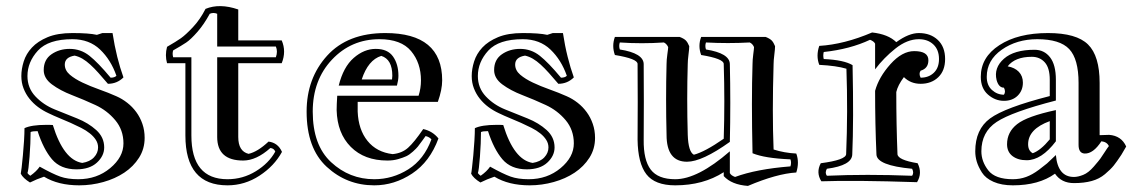

<svg xmlns="http://www.w3.org/2000/svg" viewBox="-20 -572 3714 628"><path d="M124 5.9Q100.6 13.7 78.1 24.9Q55.2 10.7 47.9 -3.9Q48.8 -6.8 50.8 -23.9Q52.7 -41 54.9 -64Q57.1 -86.9 58.6 -111.3Q60.1 -135.7 60.1 -152.8Q83 -163.6 130.9 -163.6Q136.2 -163.6 141.6 -163.6Q147 -163.6 152.8 -163.1Q188 -48.8 249 -39.1Q273.9 -43 287.4 -57.4Q300.8 -71.8 300.8 -89.8Q300.8 -103 293.5 -114.5Q286.1 -126 273.9 -135.7Q261.7 -145.5 245.4 -153.8Q229 -162.1 210.9 -170.2Q192.9 -178.2 174.3 -185.8Q155.8 -193.4 138.7 -201.7Q120.6 -210 104.5 -221.9Q88.4 -233.9 76.2 -249.3Q64 -264.6 56.9 -283.2Q49.8 -301.8 49.8 -323.2Q49.8 -346.2 57.6 -371.1Q65.4 -396 84.5 -416.5Q103.5 -437 135.7 -450.4Q168 -463.9 216.8 -463.9Q271 -463.9 296.9 -458L314.9 -463.9H348.1Q354.5 -422.4 363.5 -386.2Q372.6 -350.1 383.8 -318.8Q362.8 -297.9 333 -297.9Q316.4 -317.4 302.2 -333.3Q288.1 -349.1 275.1 -360.8Q262.2 -372.6 249.8 -379.9Q237.3 -387.2 224.1 -390.1Q191.9 -384.8 191.9 -360.8Q191.9 -341.8 208.5 -327.6Q225.1 -313.5 250 -301.8Q274.9 -290 304.4 -279.5Q334 -269 360.4 -257.3Q379.4 -249 396.2 -235.8Q413.1 -222.7 425.8 -205.3Q438.5 -188 445.8 -166.7Q453.1 -145.5 453.1 -121.1Q453.1 -85 434.8 -56.2Q416.5 -27.3 386.5 -7.3Q356.4 12.7 317.9 23.4Q279.3 34.2 239.3 34.2Q170.4 34.2 124 5.9ZM235.8 14.2Q296.9 14.2 340.3 -22Q383.8 -58.1 383.8 -103Q383.8 -147 356.9 -179Q330.1 -210.9 292 -228.5Q253.9 -246.1 215.3 -261Q176.8 -275.9 149.9 -295.9Q123 -315.9 123 -342.8Q123 -377 148.4 -394.5Q173.8 -412.1 208 -412.1Q244.1 -412.1 272.5 -389.6Q300.8 -367.2 341.8 -317.9Q355 -317.9 360.8 -324.2Q342.8 -376 307.4 -409.9Q272 -443.8 216.8 -443.8Q138.2 -443.8 104 -406.5Q69.8 -369.1 69.8 -323.2Q69.8 -284.2 95.9 -256.6Q122.1 -229 158.9 -214.1Q195.8 -199.2 232.4 -184.6Q269 -169.9 294.9 -146.5Q320.8 -123 320.8 -89.8Q320.8 -62 296.9 -40Q272.9 -18.1 230 -18.1Q178.2 -18.1 150.1 -51Q122.1 -84 103 -143.1Q85.9 -143.1 80.1 -140.1Q80.1 -105 76.7 -59.6Q73.2 -14.2 69.8 -5.9Q73.2 -1 79.1 2.9Q99.1 -11.2 109.9 -26.9Q152.8 -2.9 177 5.6Q201.2 14.2 235.8 14.2Z M690.4 -384.8H882.3Q889.2 -403.8 882.3 -419.9H690.4V-526.9Q678.2 -532.2 666 -526.9Q647.9 -493.2 626 -468Q604 -442.9 589.1 -432.9Q574.2 -422.9 546.4 -407.2Q543 -397 546.4 -384.8H606V-128.9Q606 14.2 724.1 14.2Q774.4 14.2 816.9 -12Q859.4 -38.1 880.4 -76.2Q876 -86.9 864.3 -87.9Q818.4 -46.9 775.4 -46.9Q690.4 -46.9 690.4 -124ZM858.4 -108.9Q889.2 -105 902.3 -75.2Q877 -28.8 828.6 2.7Q780.3 34.2 724.1 34.2Q586.4 34.2 586.4 -128.9V-365.2H526.4Q519 -391.1 526.4 -418.9Q556.2 -436 571.8 -447Q587.4 -458 610.8 -482.9Q634.3 -507.8 652.3 -543Q698.2 -562 759.3 -541V-439.9H901.4Q917 -403.8 901.4 -365.2H759.3V-124Q759.3 -77.1 793 -68.8Q822.3 -75.2 858.4 -108.9Z M1209 -412.1Q1248 -412.1 1265.6 -387Q1283.2 -361.8 1283.2 -324.2Q1283.2 -310.1 1278.3 -292H1087.9Q1103 -353 1137 -382.6Q1170.9 -412.1 1209 -412.1ZM1083 -258.8H1349.1Q1356.9 -283.2 1356.9 -309.1Q1356.9 -366.2 1324.5 -405Q1292 -443.8 1221.2 -443.8Q1128.9 -443.8 1065.9 -377Q1002.9 -310.1 1002.9 -207Q1002.9 -97.2 1063 -41.5Q1123 14.2 1204.1 14.2Q1264.2 14.2 1315.7 -18.3Q1367.2 -50.8 1391.1 -116.2Q1384.3 -124 1372.1 -127Q1370.1 -124 1360.6 -111.1Q1351.1 -98.1 1346.7 -92.5Q1342.3 -86.9 1330.8 -76.4Q1319.3 -65.9 1308.8 -61Q1298.3 -56.2 1282.2 -51.5Q1266.1 -46.9 1247.1 -46.9Q1171.9 -46.9 1127.4 -91.6Q1083 -136.2 1081.1 -211.9Q1081.1 -229 1083 -258.8ZM1364.3 -149.9Q1395 -143.1 1414.1 -119.1Q1386.2 -43 1328.1 -4.4Q1270 34.2 1204.1 34.2Q1114.3 34.2 1048.6 -26.4Q982.9 -86.9 982.9 -207Q982.9 -315.9 1050 -389.9Q1117.2 -463.9 1240.2 -463.9Q1426.3 -463.9 1426.3 -309.1Q1426.3 -278.8 1412.1 -238.8H1149.9V-207Q1152.3 -147.9 1182.1 -111.1Q1211.9 -74.2 1264.2 -67.9Q1294.9 -70.8 1314.9 -88.9Q1335 -106.9 1364.3 -149.9ZM1263.2 -324.2Q1263.2 -377.9 1227.1 -389.2Q1184.1 -376 1163.1 -312H1262.2Q1262.2 -314 1262.7 -317.9Q1263.2 -321.8 1263.2 -324.2Z M1597.2 5.9Q1573.7 13.7 1551.3 24.9Q1528.3 10.7 1521 -3.9Q1522 -6.8 1523.9 -23.9Q1525.9 -41 1528.1 -64Q1530.3 -86.9 1531.7 -111.3Q1533.2 -135.7 1533.2 -152.8Q1556.2 -163.6 1604 -163.6Q1609.4 -163.6 1614.7 -163.6Q1620.1 -163.6 1626 -163.1Q1661.1 -48.8 1722.2 -39.1Q1747.1 -43 1760.5 -57.4Q1773.9 -71.8 1773.9 -89.8Q1773.9 -103 1766.6 -114.5Q1759.3 -126 1747.1 -135.7Q1734.9 -145.5 1718.5 -153.8Q1702.1 -162.1 1684.1 -170.2Q1666 -178.2 1647.5 -185.8Q1628.9 -193.4 1611.8 -201.7Q1593.8 -210 1577.6 -221.9Q1561.5 -233.9 1549.3 -249.3Q1537.1 -264.6 1530 -283.2Q1522.9 -301.8 1522.9 -323.2Q1522.9 -346.2 1530.8 -371.1Q1538.6 -396 1557.6 -416.5Q1576.7 -437 1608.9 -450.4Q1641.1 -463.9 1689.9 -463.9Q1744.1 -463.9 1770 -458L1788.1 -463.9H1821.3Q1827.6 -422.4 1836.7 -386.2Q1845.7 -350.1 1856.9 -318.8Q1835.9 -297.9 1806.2 -297.9Q1789.6 -317.4 1775.4 -333.3Q1761.2 -349.1 1748.3 -360.8Q1735.4 -372.6 1722.9 -379.9Q1710.4 -387.2 1697.3 -390.1Q1665 -384.8 1665 -360.8Q1665 -341.8 1681.6 -327.6Q1698.2 -313.5 1723.1 -301.8Q1748 -290 1777.6 -279.5Q1807.1 -269 1833.5 -257.3Q1852.5 -249 1869.4 -235.8Q1886.2 -222.7 1898.9 -205.3Q1911.6 -188 1918.9 -166.7Q1926.3 -145.5 1926.3 -121.1Q1926.3 -85 1908 -56.2Q1889.6 -27.3 1859.6 -7.3Q1829.6 12.7 1791 23.4Q1752.4 34.2 1712.4 34.2Q1643.6 34.2 1597.2 5.9ZM1709 14.2Q1770 14.2 1813.5 -22Q1856.9 -58.1 1856.9 -103Q1856.9 -147 1830.1 -179Q1803.2 -210.9 1765.1 -228.5Q1727.1 -246.1 1688.5 -261Q1649.9 -275.9 1623 -295.9Q1596.2 -315.9 1596.2 -342.8Q1596.2 -377 1621.6 -394.5Q1647 -412.1 1681.2 -412.1Q1717.3 -412.1 1745.6 -389.6Q1773.9 -367.2 1814.9 -317.9Q1828.1 -317.9 1834 -324.2Q1815.9 -376 1780.5 -409.9Q1745.1 -443.8 1689.9 -443.8Q1611.3 -443.8 1577.1 -406.5Q1543 -369.1 1543 -323.2Q1543 -284.2 1569.1 -256.6Q1595.2 -229 1632.1 -214.1Q1668.9 -199.2 1705.6 -184.6Q1742.2 -169.9 1768.1 -146.5Q1793.9 -123 1793.9 -89.8Q1793.9 -62 1770 -40Q1746.1 -18.1 1703.1 -18.1Q1651.4 -18.1 1623.3 -51Q1595.2 -84 1576.2 -143.1Q1559.1 -143.1 1553.2 -140.1Q1553.2 -105 1549.8 -59.6Q1546.4 -14.2 1543 -5.9Q1546.4 -1 1552.2 2.9Q1572.3 -11.2 1583 -26.9Q1626 -2.9 1650.1 5.6Q1674.3 14.2 1709 14.2Z M2347.2 -118.2Q2351.1 -240.2 2347.2 -362.8Q2347.2 -379.9 2273.4 -392.1Q2262.2 -421.9 2273.4 -451.2H2484.4Q2498 -445.8 2504.2 -439.5Q2510.3 -433.1 2515.1 -420.9Q2515.1 -412.1 2512.7 -393.1Q2510.3 -374 2510.3 -362.8Q2505.4 -202.1 2510.3 -83Q2545.4 -71.8 2584.5 -69.8Q2595.2 -41 2584.5 -7.8Q2520.5 -3.9 2426.3 36.1Q2373 32.2 2347.2 3.9V-8.8Q2280.3 34.2 2188.5 34.2Q2122.1 34.2 2094.2 -2Q2066.4 -38.1 2065.4 -115.2Q2066.4 -237.8 2065.4 -362.8Q2065.4 -379.9 1991.2 -392.1Q1980.5 -421.9 1991.2 -451.2H2203.1Q2217.3 -445.8 2223.4 -439.5Q2229.5 -433.1 2234.4 -420.9Q2234.4 -412.1 2231.9 -393.1Q2229.5 -374 2229.5 -362.8Q2226.1 -249 2229.5 -130.9Q2231.4 -75.2 2249.5 -65.9Q2285.2 -75.2 2347.2 -118.2ZM2367.2 -362.8Q2370.1 -235.8 2367.2 -107.9Q2276.4 -43 2227.1 -43Q2160.2 -43 2160.2 -130.9Q2157.2 -249 2160.2 -362.8Q2160.2 -376 2162.8 -394.5Q2165.5 -413.1 2165.5 -418Q2160.2 -429.2 2151.4 -433.1Q2079.1 -428.2 2007.3 -433.1Q2003.4 -421.9 2007.3 -410.2Q2084.5 -397.9 2085.4 -362.8Q2086.4 -238.8 2085.4 -115.2Q2084.5 -48.8 2108.4 -17.3Q2132.3 14.2 2188.5 14.2Q2262.2 14.2 2367.2 -77.1V-5.9Q2371.1 2 2384.3 6.8Q2454.1 -19 2565.4 -27.8Q2569.3 -40 2565.4 -50.8Q2481.4 -54.2 2441.4 -70.8Q2437.5 -245.1 2441.4 -362.8Q2441.4 -376 2443.8 -394.5Q2446.3 -413.1 2446.3 -418Q2441.4 -429.2 2432.1 -433.1Q2361.3 -429.2 2289.1 -433.1Q2285.2 -421.9 2289.1 -410.2Q2366.2 -397.9 2367.2 -362.8Z M2842.3 -274.9Q2854.5 -319.8 2892.6 -362.3Q2930.7 -404.8 2970.2 -404.8Q3016.6 -404.8 3016.6 -375Q3016.6 -348.1 2991.2 -340.8Q2984.4 -331.1 2991.2 -317.9Q3017.6 -317.9 3034.4 -334Q3051.3 -350.1 3051.3 -378.9Q3051.3 -409.2 3033 -426.5Q3014.6 -443.8 2985.4 -443.8Q2947.3 -443.8 2908.9 -413.3Q2870.6 -382.8 2842.3 -345.2V-429.2Q2838.4 -437 2825.7 -441.9Q2760.3 -411.1 2674.3 -401.9Q2671.4 -390.1 2674.3 -378.9Q2740.2 -376 2768.6 -358.9Q2772.5 -176.8 2767.6 -66.9Q2766.6 -30.8 2684.6 -20Q2677.2 -6.8 2684.6 2.9Q2812.5 -2.9 2963.4 2.9Q2970.2 -6.8 2963.4 -20Q2847.7 -30.8 2846.7 -66.9Q2842.3 -166 2842.3 -274.9ZM2915.5 -67.9Q2916.5 -48.8 2981.4 -38.1Q2997.6 -5.9 2979.5 23.9Q2772.5 17.1 2666.5 21Q2648.4 -7.8 2664.6 -38.1Q2746.6 -48.8 2747.6 -67.9Q2753.4 -207 2748.5 -347.2Q2716.3 -356.9 2659.7 -359.9Q2648.4 -389.2 2659.7 -421.9Q2741.2 -426.8 2832.5 -465.8Q2885.3 -460 2911.6 -434.1Q2952.6 -463.9 2985.4 -463.9Q3023.4 -463.9 3047.4 -441.4Q3071.3 -418.9 3071.3 -378.9Q3071.3 -340.8 3048.8 -319.3Q3026.4 -297.9 2991.2 -297.9Q2958.5 -297.9 2936.5 -319.8Q2916.5 -293 2911.6 -271Q2911.6 -165 2915.5 -67.9Z M3275.9 -355Q3298.8 -351.1 3312.3 -337.2Q3325.7 -323.2 3325.7 -301.8Q3325.7 -275.9 3308.6 -259Q3291.5 -242.2 3263.7 -242.2Q3234.9 -242.2 3211.4 -262.7Q3188 -283.2 3188 -320.8Q3188 -384.8 3248.8 -424.3Q3309.6 -463.9 3407.7 -463.9Q3501 -463.9 3538.8 -426.5Q3576.7 -389.2 3576.7 -300.8V-129.9L3607.9 -130.9Q3647.9 -127.9 3663.6 -92.8L3647.9 -65.9Q3632.8 -43 3622.8 -30.5Q3612.8 -18.1 3594.2 -2.4Q3575.7 13.2 3550.8 20Q3525.9 26.9 3492.7 26.9Q3451.7 26.9 3430.7 -3.9Q3377.9 34.2 3293 34.2Q3255.9 34.2 3229.7 22.7Q3203.6 11.2 3191.7 -7.8Q3179.7 -26.9 3174.8 -43.5Q3169.9 -60.1 3169.9 -77.1Q3169.9 -148.9 3218.3 -184.6Q3266.6 -220.2 3413.6 -257.8V-311Q3413.6 -350.1 3397.2 -368.2Q3380.9 -386.2 3355 -386.2Q3299.8 -386.2 3275.9 -355ZM3433.6 -211.9V-109.9Q3386.7 -47.9 3337.9 -47.9Q3309.6 -47.9 3291.7 -61.5Q3273.9 -75.2 3273.9 -100.1Q3273.9 -140.1 3306.9 -166Q3339.8 -191.9 3433.6 -211.9ZM3413.6 -116.2V-175.8Q3342.8 -149.9 3342.8 -100.1Q3342.8 -79.1 3357.9 -70.8Q3383.8 -80.1 3413.6 -116.2ZM3263.7 -285.2Q3246.6 -285.2 3239.7 -310.1Q3230 -350.1 3263.7 -379.9Q3296.9 -409.2 3363.8 -409.2Q3395.5 -409.2 3414.6 -384.5Q3433.6 -359.9 3433.6 -311V-243.2Q3289.6 -206.1 3239.7 -173.1Q3189.9 -140.1 3189.9 -77.1Q3189.9 -43.9 3212.4 -14.9Q3234.9 14.2 3293 14.2Q3315.9 14.2 3336.2 6.8Q3356.4 -0.5 3378.2 -16.8Q3399.9 -33.2 3404.8 -37.6Q3409.7 -42 3421.1 -53Q3432.6 -64 3433.6 -64.9Q3439.9 6.8 3492.7 6.8Q3505.9 6.8 3522.9 0Q3540 -6.8 3557.4 -26.9Q3574.7 -46.9 3579.3 -53.5Q3584 -60.1 3593.3 -74.5Q3602.5 -88.9 3606.9 -94.2Q3600.6 -107.9 3582.5 -109.9Q3555.7 -68.8 3527.8 -69.8Q3507.8 -70.8 3507.8 -98.1V-300.8Q3507.8 -378.9 3477.3 -411.4Q3446.8 -443.8 3372.6 -443.8Q3305.7 -443.8 3256.6 -409.4Q3207.5 -375 3207.5 -320.8Q3207.5 -293 3224.6 -277.6Q3241.7 -262.2 3263.7 -262.2Q3270.5 -272 3263.7 -285.2Z"/></svg>

Font: Jacques Francois Shadow
Style: Regular
Weight: 400
Designer: Alexei Vanyashin, Nikita Kanarev (i@xarsok.ru)
Foundry: Cyreal (www.cyreal.org)
Version: Version 1.003